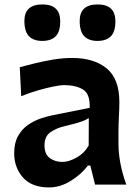

<svg xmlns="http://www.w3.org/2000/svg" viewBox="-20 -820 616 853"><path d="M197.8 12.7Q121.1 12.7 82 -31.5Q43 -75.7 43 -139.2Q43 -185.1 60.1 -215.6Q77.1 -246.1 103.8 -264.6Q130.4 -283.2 159.7 -293.2Q189 -303.2 213.9 -308.1L378.4 -340.8Q380.9 -402.3 349.1 -422.1Q317.4 -441.9 263.2 -441.9Q249.5 -441.9 218.5 -435.8Q187.5 -429.7 149.2 -418.7Q110.8 -407.7 74.2 -392.6L67.9 -521.5Q94.2 -528.3 132.8 -538.1Q171.4 -547.9 215.3 -555.2Q259.3 -562.5 300.8 -562.5Q397 -562.5 453.6 -516.4Q510.3 -470.2 510.3 -366.7Q510.3 -340.8 508.3 -302.5Q506.3 -264.2 506.3 -232.4V-181.2Q506.3 -141.1 514.6 -95.9Q522.9 -50.8 541 0H402.3L381.3 -84.5H370.6Q341.3 -45.4 294.4 -16.4Q247.6 12.7 197.8 12.7ZM257.8 -100.6Q284.2 -100.6 318.6 -119.1Q353 -137.7 374 -173.3L374.5 -295.4Q363.8 -288.1 343 -280.3Q322.3 -272.5 268.6 -259.8Q232.9 -252 205.3 -233.4Q177.7 -214.8 177.7 -174.3Q177.7 -134.8 201.2 -117.7Q224.6 -100.6 257.8 -100.6ZM167.5 -638.2Q128.9 -638.2 108.6 -659.2Q88.4 -680.2 88.4 -727.1Q88.4 -800.3 168.5 -800.3Q247.6 -800.3 247.6 -725.1Q247.6 -679.2 227.3 -658.7Q207 -638.2 167.5 -638.2ZM413.1 -638.2Q374.5 -638.2 354.2 -659.2Q334 -680.2 334 -727.1Q334 -800.3 414.1 -800.3Q492.7 -800.3 492.7 -725.1Q492.7 -679.2 472.4 -658.7Q452.1 -638.2 413.1 -638.2Z"/></svg>

Font: Pinar DS4-SemiBold
Style: Regular
Weight: 600
Designer: Amin Abedi
Version: Version 2.000